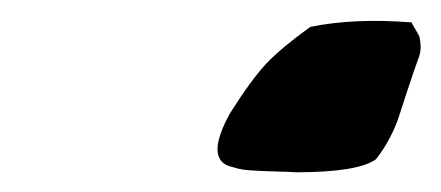

<svg xmlns="http://www.w3.org/2000/svg" viewBox="-20 -15 430 187"><path d="M346.2 140.1Q328.6 152.8 268.1 152.8Q261.7 152.3 251.2 152.1Q240.7 151.9 235.8 151.6Q231 151.4 223.6 150.9Q216.3 150.4 212.6 149.4Q209 148.4 204.6 147.2Q200.2 146 197.8 144Q195.3 142.1 193.8 139.2Q187 126 204.1 95.2Q225.1 62 239.7 46.6Q254.4 31.2 282.2 11.2Q324.7 2.4 380.9 6.8Q381.3 8.3 384.8 13.9Q388.2 19.5 388.7 21.5Q389.2 23.4 389.6 28.8Q390.1 34.2 388.2 40Q382.8 54.7 377 72.5Q371.1 90.3 368.4 98.9Q365.7 107.4 360.1 118.4Q354.5 129.4 346.2 140.1Z"/></svg>

Font: GGS TheRock Black
Style: Regular
Weight: 900
Designer: Rodrigo Fuenzalida (2012); Goodgame Studios (2014)
Foundry: Rodrigo Fuenzalida,2012;  GGS,2014
Version: Version 1.002 | FøM Mod